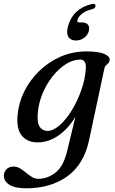

<svg xmlns="http://www.w3.org/2000/svg" viewBox="-64 -740 605 1012"><path d="M405.5 -1Q378 127 290.2 189.8Q202.5 252.5 74 252.5Q15 252.5 -14.2 234Q-43.5 215.5 -43.5 186Q-43.5 166 -29.8 152Q-16 138 7.5 138Q26 138 42 147.8Q58 157.5 73.2 170.2Q88.5 183 104.2 192.8Q120 202.5 137.5 202.5Q187.5 202.5 229.5 169Q271.5 135.5 290.5 54L333.5 -124.5Q294.5 -60 242.8 -24.8Q191 10.5 133.5 10.5Q81.5 10.5 52 -23.8Q22.5 -58 28.5 -131.5Q33.5 -196 63 -256.2Q92.5 -316.5 141.5 -364.5Q190.5 -412.5 254.2 -440.8Q318 -469 392 -469Q454.5 -469 485 -456.2Q515.5 -443.5 514 -424.5Q513 -413 507 -407.2Q501 -401.5 494.8 -395.8Q488.5 -390 486 -378.5ZM135 -142Q131 -89.5 146.5 -69.8Q162 -50 185.5 -50Q217 -50 251 -80.2Q285 -110.5 314.8 -159.2Q344.5 -208 364.5 -264.8Q384.5 -321.5 388 -375Q393 -426 358.5 -426Q321 -426 283.2 -402Q245.5 -378 213.2 -337.5Q181 -297 160 -246.2Q139 -195.5 135 -142ZM366.5 -622Q391 -622 400.2 -609Q409.5 -596 404 -576Q398.5 -554.5 379.2 -540.5Q360 -526.5 336.5 -526.5Q309.5 -526.5 297 -544.8Q284.5 -563 294 -600Q319.5 -694.5 419 -718.5Q439.5 -723 439.5 -709.5Q439.5 -696 421.5 -691.5Q386.5 -683 367.2 -666.8Q348 -650.5 344 -633.5Q340.5 -622 353.5 -622Z"/></svg>

Font: Fraunces 9pt
Style: Italic
Weight: 400
Italic angle: -16°
Version: Version 1.000;[b76b70a41]